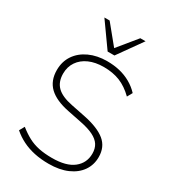

<svg xmlns="http://www.w3.org/2000/svg" viewBox="-223 -1049 1046 1171"><g transform="rotate(30 300.0 -463.5)"><path d="M310 8Q255 8 208.5 -2Q162 -12 123 -31.5Q84 -51 52 -79L72 -115Q107 -87 141.5 -68.5Q176 -50 217 -41.5Q258 -33 310 -33Q410 -33 460.5 -73Q511 -113 511 -179Q511 -215 495 -240Q479 -265 444 -282.5Q409 -300 353 -311L254 -331Q160 -350 114 -394Q68 -438 68 -513Q68 -573 98.5 -618Q129 -663 183.5 -688Q238 -713 308 -713Q356 -713 397.5 -703Q439 -693 475 -672.5Q511 -652 539 -622L519 -586Q472 -632 422 -652Q372 -672 308 -672Q249 -672 205 -652.5Q161 -633 136.5 -597Q112 -561 112 -513Q112 -455 146 -421.5Q180 -388 256 -373L355 -353Q457 -332 506 -291.5Q555 -251 555 -180Q555 -125 525.5 -82.5Q496 -40 441 -16Q386 8 310 8ZM280 -765 159 -935H196L304 -803L412 -935H449L328 -765Z"/></g></svg>

Font: Nunito Sans 12pt ExtraLight
Style: Regular
Weight: 200
Designer: Vernon Adams
Foundry: Vernon Adams
Version: Version 3.101;gftools[0.9.27]